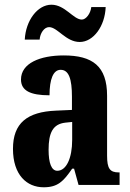

<svg xmlns="http://www.w3.org/2000/svg" viewBox="-20 -784 550 814"><path d="M318 -606C376 -606 425 -673 428 -754H367C364 -727 345 -701 327 -701C291 -701 256 -764 198 -764C139 -764 89 -697 85 -616H148C150 -643 167 -669 188 -669C224 -669 259 -606 318 -606ZM165 10C225 10 249 -15 286 -69H294L313 0H487V-53H484C446 -53 434 -69 434 -124V-378C434 -504 372 -549 250 -549C150 -549 69 -516 69 -447C69 -400 108 -380 190 -380C190 -449 206 -488 237 -488C272 -488 285 -449 285 -374V-318L218 -315C95 -310 35 -262 35 -153C35 -42 94 10 165 10ZM223 -60C198 -60 186 -93 186 -149C186 -221 204 -258 257 -264L286 -267V-191C286 -113 261 -60 223 -60Z"/></svg>

Font: Noto Serif Lao ExtraCondensed ExtraBold
Style: Regular
Weight: 800
Width: 2
Designer: Monotype Design Team
Foundry: Monotype Imaging Inc.
Version: Version 2.003